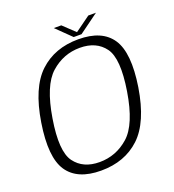

<svg xmlns="http://www.w3.org/2000/svg" viewBox="-141 -887 906 1001"><g transform="rotate(-20 312.5 -386.5)"><path d="M250 4.5Q381.5 4.5 465.8 -74.5Q550 -153.5 579.5 -337.5Q608 -520.5 555 -600.2Q502 -680 370.5 -680Q239 -680 154.5 -600.8Q70 -521.5 41 -337.5Q12 -154 65.2 -74.8Q118.5 4.5 250 4.5ZM257.5 -40Q166.5 -40 120.8 -102Q75 -164 103.5 -337.5Q131.5 -511.5 201.5 -573.5Q271.5 -635.5 362.5 -635.5Q454 -635.5 499.5 -573.5Q545 -511.5 517 -337.5Q489 -163.5 419 -101.8Q349 -40 257.5 -40ZM352.5 -699H396L505 -778.5H462.5L377.5 -717L312.5 -778.5H271Z"/></g></svg>

Font: Anybody UltraCondensed Thin Light
Style: Italic
Weight: 300
Italic angle: -10°
Version: Version 1.111